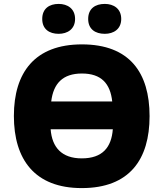

<svg xmlns="http://www.w3.org/2000/svg" viewBox="-20 -952 837 982"><path d="M196 -855C196 -803 232 -779 280 -779C325 -779 364 -803 364 -855C364 -908 325 -932 280 -932C232 -932 196 -908 196 -855ZM431 -855C431 -803 467 -779 516 -779C561 -779 600 -803 600 -855C600 -908 561 -932 516 -932C467 -932 431 -908 431 -855ZM745 -358C745 -580 643 -725 399 -725C158 -725 51 -581 51 -359C51 -136 158 10 398 10C643 10 745 -137 745 -358ZM399 -576C498 -576 544 -525 554 -433H242C253 -525 301 -576 399 -576ZM398 -142C296 -142 246 -198 239 -291H557C550 -198 504 -142 398 -142Z"/></svg>

Font: Noto Sans UI Black
Style: Regular
Weight: 900
Designer: Monotype Design Team
Foundry: Monotype Imaging Inc.
Version: Version 1.901